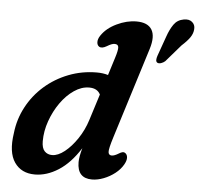

<svg xmlns="http://www.w3.org/2000/svg" viewBox="-53 -803 906 870"><g transform="rotate(5 399.5 -368.0)"><path d="M606 -600.5 476.5 -186.5Q459.5 -132.5 461 -118.2Q462.5 -104 476.5 -104Q488.5 -104 508 -116Q516.5 -121.5 523.8 -123.2Q531 -125 538 -119.5Q546 -113 546.5 -100Q547 -87 537 -69Q524 -46 500.8 -27.8Q477.5 -9.5 449.8 1.2Q422 12 396.5 12Q329.5 12 329.5 -61Q329.5 -85.5 341 -125.5Q297 -56 243.8 -22Q190.5 12 136.5 12Q75 12 43.8 -33.2Q12.5 -78.5 26 -166.5Q33 -230.5 62.8 -286.2Q92.5 -342 140 -383.8Q187.5 -425.5 248.2 -449.2Q309 -473 377.5 -473Q405 -473 428 -466L453.5 -547.5Q464.5 -582 463.2 -595.5Q462 -609 445.5 -609Q433 -609 411 -595.5Q389 -582.5 376.5 -590.5Q367.5 -596.5 367 -610.2Q366.5 -624 377 -640Q400 -675 445.8 -697Q491.5 -719 536 -719Q587 -719 605.5 -688.8Q624 -658.5 606 -600.5ZM159.5 -141.5Q159.5 -110 172.8 -96.2Q186 -82.5 207 -82.5Q233.5 -82.5 263.8 -106.5Q294 -130.5 320.5 -170Q347 -209.5 361.5 -256L399 -374.5Q385.5 -402 348.5 -402Q313.5 -402 279.8 -379Q246 -356 219 -317.8Q192 -279.5 175.8 -233.5Q159.5 -187.5 159.5 -141.5ZM675.5 -662Q687 -695.5 703 -718.5Q719 -741.5 748 -746.5Q772 -751 786.2 -739Q800.5 -727 799 -707.5Q798 -687.5 785.5 -669.2Q773 -651 748 -628.5L681 -551Q673 -544 663.2 -540.8Q653.5 -537.5 646.5 -540.5Q639.5 -544.5 639.8 -553.2Q640 -562 643.5 -572Z"/></g></svg>

Font: Fraunces 9pt SuperSoft SemiBold
Style: Italic
Weight: 600
Italic angle: -16°
Version: Version 1.000;[0bf87f6ff]